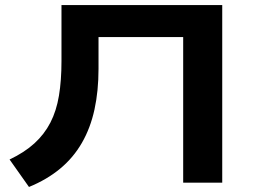

<svg xmlns="http://www.w3.org/2000/svg" viewBox="-20 -725 1020 762"><path d="M95 17 18 -92Q77 -120 116.5 -156Q156 -192 180 -238.5Q204 -285 214 -345.5Q224 -406 224 -482V-705H862V0H707V-578H371V-452Q371 -364 355 -290.5Q339 -217 305 -158Q271 -99 218.5 -55.5Q166 -12 95 17Z"/></svg>

Font: Nunito Sans 7pt Expanded
Style: Bold
Weight: 700
Width: 7
Designer: Vernon Adams
Foundry: Vernon Adams
Version: Version 3.101;gftools[0.9.27]